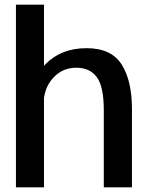

<svg xmlns="http://www.w3.org/2000/svg" viewBox="-20 -805 644 825"><path d="M48.5 0H169V-785H48.5ZM426 0H547V-336Q547 -458.5 502.5 -528.2Q458 -598 352 -598Q243.5 -598 176.2 -530Q109 -462 109 -388L167 -354.5Q167 -424 207.2 -469Q247.5 -514 307.5 -514Q366 -514 396 -473.5Q426 -433 426 -331Z"/></svg>

Font: Anybody UltraCondensed Thin Medium
Style: Regular
Weight: 500
Version: Version 1.111